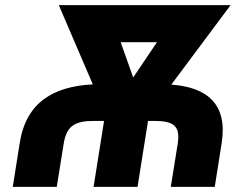

<svg xmlns="http://www.w3.org/2000/svg" viewBox="-20 -731 922 751"><path d="M30 0H202L229 -168C240 -238 272 -258 347 -258H387L346 0H518L559 -258H584C660 -258 686 -238 675 -168L648 0H820L847 -171C871 -322 792 -390 650 -400L882 -711H210L343 -401C189 -393 82 -331 57 -171ZM452 -566H594L501 -428Z"/></svg>

Font: Asimov Pro
Style: UltObl
Weight: 900
Designer: Google
Version: Version 2.000980; 2014